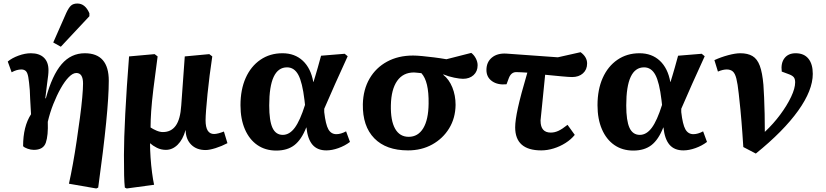

<svg xmlns="http://www.w3.org/2000/svg" viewBox="-20 -839 4685 1089"><path d="M526 230 371 203Q382 154 393.5 90.5Q405 27 415 -41Q425 -109 433.5 -172Q442 -235 446.5 -286Q451 -337 451 -365Q451 -425 413 -425Q393 -425 370 -401.5Q347 -378 324.5 -338Q302 -298 282.5 -249Q263 -200 251 -148Q254 -71 240 -30Q226 11 172 11Q155 11 136.5 4.5Q118 -2 111 -10Q111 -122 156 -191Q152 -251 151 -279.5Q150 -308 149 -327Q145 -376 140.5 -401.5Q136 -427 126.5 -436Q117 -445 101 -445Q75 -445 46 -429L24 -490Q48 -510 85 -523.5Q122 -537 155 -537Q203 -537 229 -512Q255 -487 255 -441Q255 -426 253 -409.5Q251 -393 247 -363.5Q243 -334 237 -282L240 -281Q276 -413 329.5 -475Q383 -537 461 -537Q597 -537 597 -381Q597 -294 582 -143Q567 8 537 225ZM325 -574 282 -598 356 -766Q370 -796 383 -807.5Q396 -819 419 -819Q463 -819 487 -764V-747Z M699 230 688 225Q685 197 684 155.5Q683 114 683 39Q683 -48 690.5 -194.5Q698 -341 712 -519L857 -532L874 -519Q859 -409 850 -334.5Q841 -260 837.5 -208.5Q834 -157 834 -116Q849 -106 868 -98Q887 -90 904 -90Q951 -90 977 -126.5Q1003 -163 1008 -241L1028 -519L1167 -532L1184 -519Q1176 -466 1169 -411Q1162 -356 1157 -306Q1152 -256 1149 -216.5Q1146 -177 1146 -157Q1146 -79 1194 -79Q1205 -79 1220 -83Q1235 -87 1250 -93L1270 -27Q1238 -10 1203 1Q1168 12 1146 12Q1095 12 1064.5 -18.5Q1034 -49 1033 -100H1032Q1017 -47 987.5 -18Q958 11 921 11Q893 11 869.5 -1Q846 -13 832 -26H831Q831 10 834 54.5Q837 99 842.5 140.5Q848 182 854 209Z M1547 15Q1485 15 1439.5 -16.5Q1394 -48 1369 -106Q1344 -164 1344 -242Q1344 -331 1373.5 -397Q1403 -463 1457 -500Q1511 -537 1582 -537Q1652 -537 1697.5 -494.5Q1743 -452 1757 -374H1758Q1764 -393 1769.5 -411.5Q1775 -430 1782.5 -456Q1790 -482 1801 -523L1935 -534L1952 -520Q1916 -442 1881.5 -364.5Q1847 -287 1819 -222V-203Q1827 -133 1842.5 -105.5Q1858 -78 1888 -78Q1913 -78 1943 -94L1965 -34Q1936 -12 1899.5 1Q1863 14 1831 14Q1780 14 1752.5 -18Q1725 -50 1718 -116H1717Q1690 -47 1650 -16Q1610 15 1547 15ZM1584 -74Q1622 -74 1652 -114.5Q1682 -155 1710 -244L1707 -271Q1695 -372 1672 -414.5Q1649 -457 1608 -457Q1507 -457 1507 -241Q1507 -154 1525.5 -114Q1544 -74 1584 -74Z M2294 14Q2170 14 2103 -54.5Q2036 -123 2038 -248Q2040 -331 2076 -393Q2112 -455 2175.5 -489.5Q2239 -524 2323 -524Q2343 -524 2374.5 -521Q2406 -518 2442 -513.5Q2478 -509 2512 -503L2653 -539Q2669 -527 2679 -507.5Q2689 -488 2689 -469Q2689 -434 2666 -413Q2643 -392 2606 -392Q2588 -392 2556 -398.5Q2524 -405 2495 -417L2494 -415Q2527 -389 2545.5 -343.5Q2564 -298 2564 -244Q2563 -169 2527.5 -111Q2492 -53 2431.5 -19.5Q2371 14 2294 14ZM2298 -63Q2351 -63 2380.5 -111.5Q2410 -160 2411 -251Q2413 -378 2370 -424Q2358 -425 2346.5 -426.5Q2335 -428 2328 -428Q2266 -428 2232.5 -380Q2199 -332 2197 -243Q2195 -155 2221 -109Q2247 -63 2298 -63Z M3050 14Q2902 14 2902 -117Q2902 -156 2917.5 -227Q2933 -298 2971 -427Q2953 -428 2936.5 -429Q2920 -430 2908 -430Q2879 -430 2866 -396L2853 -361Q2803 -356 2771 -378.5Q2739 -401 2739 -442Q2739 -487 2770 -512.5Q2801 -538 2852 -535L3144 -514L3273 -543Q3310 -516 3310 -479Q3310 -444 3286.5 -423Q3263 -402 3225 -402Q3208 -402 3165 -406Q3122 -410 3072 -415Q3062 -312 3055.5 -250.5Q3049 -189 3046 -157Q3042 -124 3041 -116.5Q3040 -109 3040.5 -116Q3041 -123 3042.5 -135Q3044 -147 3045 -154.5Q3046 -162 3046 -154Q3046 -87 3104 -87Q3126 -87 3147.5 -97Q3169 -107 3199 -131L3240 -74Q3219 -48 3187.5 -28Q3156 -8 3120 3Q3084 14 3050 14Z M3572 15Q3510 15 3464.5 -16.5Q3419 -48 3394 -106Q3369 -164 3369 -242Q3369 -331 3398.5 -397Q3428 -463 3482 -500Q3536 -537 3607 -537Q3677 -537 3722.5 -494.5Q3768 -452 3782 -374H3783Q3789 -393 3794.5 -411.5Q3800 -430 3807.5 -456Q3815 -482 3826 -523L3960 -534L3977 -520Q3941 -442 3906.5 -364.5Q3872 -287 3844 -222V-203Q3852 -133 3867.5 -105.5Q3883 -78 3913 -78Q3938 -78 3968 -94L3990 -34Q3961 -12 3924.5 1Q3888 14 3856 14Q3805 14 3777.5 -18Q3750 -50 3743 -116H3742Q3715 -47 3675 -16Q3635 15 3572 15ZM3609 -74Q3647 -74 3677 -114.5Q3707 -155 3735 -244L3732 -271Q3720 -372 3697 -414.5Q3674 -457 3633 -457Q3532 -457 3532 -241Q3532 -154 3550.5 -114Q3569 -74 3609 -74Z M4267 32 4196 -5Q4193 -52 4190.5 -86Q4188 -120 4185.5 -151Q4183 -182 4179.5 -218.5Q4176 -255 4170 -308Q4164 -364 4156.5 -393.5Q4149 -423 4136 -434Q4123 -445 4102 -445Q4080 -445 4052 -433L4032 -498Q4069 -515 4110 -526Q4151 -537 4179 -537Q4221 -537 4248 -521Q4275 -505 4289.5 -466Q4304 -427 4310 -358Q4312 -329 4314 -285.5Q4316 -242 4317 -192Q4318 -142 4318 -91Q4367 -137 4405.5 -189Q4444 -241 4467 -289.5Q4490 -338 4490 -372Q4490 -391 4482.5 -400.5Q4475 -410 4457 -417L4414 -433Q4408 -481 4429.5 -509Q4451 -537 4493 -537Q4540 -537 4565 -506.5Q4590 -476 4590 -420Q4590 -327 4507 -211Q4424 -95 4267 32Z"/></svg>

Font: Literata 7pt
Style: Bold Italic
Weight: 700
Italic angle: -2°
Designer: Latin by Veronika Burian and Jose Scaglione. Greek by Irene Vlachou. Cyrillic by Vera Evstafieva
Foundry: TypeTogether
Version: Version 3.002